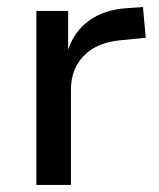

<svg xmlns="http://www.w3.org/2000/svg" viewBox="-20 -524 450 544"><path d="M83 0V-493H173V-377H171Q188 -433 231.5 -465Q275 -497 341 -501L385 -504L393 -417L322 -410Q255 -404 218 -366.5Q181 -329 181 -270V0Z"/></svg>

Font: Nunito Sans 12pt ExtraLight 9pt Medium
Style: Regular
Weight: 500
Version: Version 3.101;gftools[0.9.27]